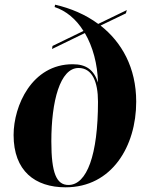

<svg xmlns="http://www.w3.org/2000/svg" viewBox="-20 -789 630 819"><path d="M260 10C457 10 561 -165 561 -355C561 -501 499 -609 409 -680L517 -732L521 -746L399 -687C345 -727 281 -754 215 -769L213 -759C262 -743 305 -707 336 -657L204 -593L202 -580L342 -648C376 -590 396 -516 398 -437C380 -492 347 -515 290 -515C116 -515 38 -338 38 -213C38 -60 129 10 260 10ZM272 0C221 0 199 -50 199 -186C199 -357 236 -499 315 -499C373 -499 398 -441 398 -355C398 -129 351 0 272 0Z"/></svg>

Font: Noto Serif Display SemiCondensed ExtraBold
Style: Italic
Weight: 800
Width: 4
Italic angle: -12°
Designer: Monotype Design Team
Foundry: Monotype Imaging Inc.
Version: Version 2.009